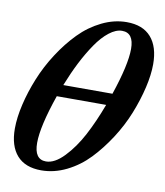

<svg xmlns="http://www.w3.org/2000/svg" viewBox="-77 -719 680 791"><g transform="rotate(10 263.5 -323.5)"><path d="M147.9 7.8Q81.1 7.8 46.4 -31.2Q11.7 -70.3 11.7 -143.1Q11.7 -189 24.7 -244.4Q37.6 -299.8 60.8 -356.9Q84 -414.1 118.7 -467.5Q153.3 -521 194.1 -562.7Q234.9 -604.5 286.1 -629.6Q337.4 -654.8 390.1 -654.8Q457.5 -654.8 492.2 -615.2Q526.9 -575.7 526.9 -502.4Q526.9 -458.5 514.2 -404.1Q501.5 -349.6 478.8 -292.7Q456.1 -235.8 421.4 -182.1Q386.7 -128.4 346.2 -85.9Q305.7 -43.5 253.9 -17.8Q202.1 7.8 147.9 7.8ZM377.4 -616.2Q351.6 -616.2 323.5 -594.2Q295.4 -572.3 269.5 -534.4Q243.7 -496.6 220.7 -451.4Q197.8 -406.2 177.2 -354H382.8Q426.3 -482.9 426.3 -548.8Q426.3 -616.2 377.4 -616.2ZM161.1 -31.7Q197.3 -31.7 236.6 -72.8Q275.9 -113.8 306.9 -172.4Q337.9 -231 365.2 -304.2H158.7Q112.3 -169.9 112.3 -101.1Q112.3 -31.7 161.1 -31.7Z"/></g></svg>

Font: Elstob 18pt SemiBold
Style: Italic
Weight: 600
Italic angle: -20°
Designer: Peter S. Baker
Version: Version 1.015